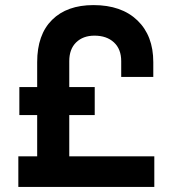

<svg xmlns="http://www.w3.org/2000/svg" viewBox="-20 -734 678 754"><path d="M126 -392V-490Q126 -598 184.5 -656Q243 -714 347 -714Q457 -714 519.5 -654Q582 -594 582 -490V-432H456V-494Q456 -541 427.5 -567.5Q399 -594 351 -594Q306 -594 279 -567.5Q252 -541 252 -494V-392H352V-282H252V-120H586V0H52V-120H126V-282H56V-392Z"/></svg>

Font: Space Grotesk Variable
Style: Regular
Weight: 400
Designer: Florian Karsten (Space Grotesk), Colophon Foundry (Space Mono)
Foundry: Florian Karsten
Version: Version 1.106